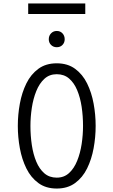

<svg xmlns="http://www.w3.org/2000/svg" viewBox="-20 -1078 656 1110"><path d="M308 12Q245 12 201.8 -19.8Q158.5 -51.5 132.5 -104.2Q106.5 -157 94.8 -221Q83 -285 83 -350Q83 -415 94.8 -479Q106.5 -543 132.5 -595.8Q158.5 -648.5 201.8 -680.2Q245 -712 308 -712Q371 -712 414.2 -680.2Q457.5 -648.5 483.5 -595.8Q509.5 -543 521.2 -479Q533 -415 533 -350Q533 -285 521.2 -221Q509.5 -157 483.5 -104.2Q457.5 -51.5 414.2 -19.8Q371 12 308 12ZM308 -51Q350.5 -51 379.5 -77.8Q408.5 -104.5 426.2 -148.5Q444 -192.5 452 -245.2Q460 -298 460 -350Q460 -407 452 -460.5Q444 -514 426.2 -556.5Q408.5 -599 379.5 -624Q350.5 -649 308 -649Q265.5 -649 236.5 -622.2Q207.5 -595.5 189.8 -551.5Q172 -507.5 164 -454.8Q156 -402 156 -350Q156 -293 164 -239.5Q172 -186 189.8 -143.5Q207.5 -101 236.5 -76Q265.5 -51 308 -51ZM308 -805Q288.5 -805 275.2 -818.2Q262 -831.5 262 -851Q262 -871.5 275.2 -885.2Q288.5 -899 308 -899Q328.5 -899 341.2 -885.2Q354 -871.5 354 -851Q354 -831.5 341.2 -818.2Q328.5 -805 308 -805ZM143 -997V-1058H473V-997Z"/></svg>

Font: Overpass Mono Light Light
Style: Regular
Weight: 300
Monospace: yes
Version: Version 4.000